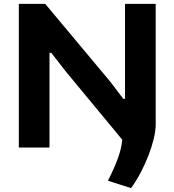

<svg xmlns="http://www.w3.org/2000/svg" viewBox="-20 -760 896 989"><path d="M536 171Q569 106 587 56.5Q605 7 610 -40L318 -393L244 -488H235V0H77V-740H213L549 -338L615 -251H624V-740H782V-119Q782 -87 772 -45.5Q762 -4 745 40Q728 84 705 128Q682 172 655 209Z"/></svg>

Font: Encode Sans Wide
Style: Bold
Weight: 700
Designer: Pablo Impallari, Andres Torresi
Foundry: Pablo Impallari, Andres Torresi
Version: Version 1.000; ttfautohint (v1.00) -l 8 -r 50 -G 200 -x 14 -